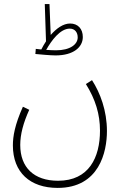

<svg xmlns="http://www.w3.org/2000/svg" viewBox="-20 -689 614 939"><path d="M252 -418C339 -418 385 -458 385 -508C385 -548 361 -574 323 -574C289 -574 256 -550 228 -518L222 -669H199L205 -487C196 -474 189 -460 182 -447C173 -448 164 -449 155 -450L153 -425C176 -423 224 -418 252 -418ZM321 -549C346 -549 360 -531 360 -506C360 -472 323 -443 254 -443C240 -443 224 -444 206 -445C231 -490 274 -549 321 -549ZM43 22C43 154 127 230 262 230C466 230 503 53 503 -48C503 -148 470 -235 430 -297L400 -278C447 -203 469 -130 469 -50C469 81 415 195 264 195C146 195 79 130 79 20C79 -32 94 -88 123 -152L92 -167C52 -78 43 -21 43 22Z"/></svg>

Font: Noto Sans Arabic UI Cn XLt
Style: Regular
Weight: 200
Width: 3
Designer: Monotype Design Team, Nadine Chahine and Nizar Qandah
Foundry: Monotype Imaging Inc.
Version: Version 2.010